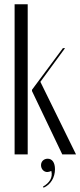

<svg xmlns="http://www.w3.org/2000/svg" viewBox="-20 -719 374 894"><path d="M109 -699H48V0H109ZM283 -495H273L129 -301V-295L270 0H334L168 -338ZM219 77C227 108 210 133 180 150L183 155C216 141 236 107 236 69C236 38 223 20 202 20C184 20 171 33 171 50C171 68 184 82 200 82C206 82 212 80 219 77Z"/></svg>

Font: Moniqa Display
Style: Regular
Weight: 400
Designer: Rajesh Rajput
Foundry: Rajesh Rajput
Version: Version 1.000